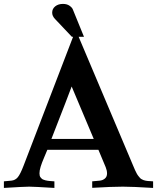

<svg xmlns="http://www.w3.org/2000/svg" viewBox="-24 -945 797 967"><path d="M440.4 1V-31.7L478.5 -35.2Q493.2 -36.6 504.2 -45.7Q515.1 -54.7 515.1 -71.3Q515.1 -86.4 508.3 -103L471.7 -190.4H214.4Q211.4 -182.6 199 -153.6Q186.5 -124.5 180.7 -105.5Q174.8 -86.4 174.8 -72.3Q174.8 -65.9 176 -60.5Q177.2 -55.2 180.4 -51.5Q183.6 -47.9 186.5 -44.9Q189.5 -42 195.3 -40Q201.2 -38.1 204.6 -36.9Q208 -35.6 215.6 -34.7Q223.1 -33.7 226.6 -33.4Q230 -33.2 238.8 -32.5Q247.6 -31.7 250 -31.7V1.5Q146.5 -4.9 123 -4.9Q98.1 -4.9 -4.4 1.5V-31.7L33.2 -35.2Q53.2 -37.1 65.9 -52.7Q78.6 -68.4 94.7 -110.4L357.4 -794.4L646.5 -110.8Q651.4 -98.6 656 -88.6Q660.6 -78.6 664.6 -71.3Q668.5 -64 673.3 -58.1Q678.2 -52.2 681.6 -48.3Q685.1 -44.4 690.7 -41.7Q696.3 -39.1 699.7 -37.6Q703.1 -36.1 710.2 -34.9Q717.3 -33.7 720.9 -33.4Q724.6 -33.2 733.4 -32.7Q742.2 -32.2 747.1 -31.7V1.5Q643.6 -4.9 595.2 -4.9Q539.1 -4.9 440.4 1ZM448.2 -245.1 336.9 -509.3Q321.8 -469.2 305.2 -426Q288.6 -382.8 267.8 -329.8Q247.1 -276.9 234.9 -245.1ZM398.9 -759.8H337.9L252.9 -849.6Q238.8 -864.3 238.8 -881.3Q238.8 -900.9 254.2 -913.1Q269.5 -925.3 293 -925.3Q313.5 -925.3 326.4 -916Q339.4 -906.7 342.8 -897.5Q388.7 -784.7 398.9 -759.8Z"/></svg>

Font: Flanker
Style: Bold
Weight: 700
Designer: Flanker
Foundry: Flanker
Version: Version 2.021